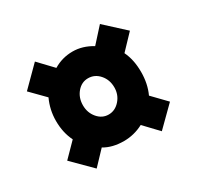

<svg xmlns="http://www.w3.org/2000/svg" viewBox="-108 -714 744 721"><g transform="rotate(-30 264.0 -353.5)"><path d="M77 -353Q77 -302 97 -262L39 -203L120 -122L176 -181Q211 -160 261 -160Q305 -160 345 -181L402 -121L484 -202L427 -261Q446 -302 446 -353Q446 -406 427 -445L487 -508L402 -586L345 -523Q304 -548 261 -548Q216 -548 178 -525L120 -586L38 -504L97 -444Q77 -401 77 -353ZM194 -353Q194 -386 213.5 -409Q233 -432 261 -432Q290 -432 310 -409Q330 -386 330 -353Q330 -321 309.5 -298Q289 -275 261 -275Q233 -275 213.5 -298Q194 -321 194 -353Z"/></g></svg>

Font: Noto Sans Display SemiCondensed Black
Style: Regular
Weight: 900
Width: 4
Designer: Monotype Design Team
Foundry: Monotype Imaging Inc.
Version: Version 1.900